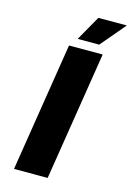

<svg xmlns="http://www.w3.org/2000/svg" viewBox="-138 -1001 730 1069"><g transform="rotate(15 227.5 -467.0)"><path d="M55 0 173 -743H367L249 0ZM210 -791 291 -934H455L334 -791Z"/></g></svg>

Font: Exo Thin Black
Style: Italic
Weight: 900
Italic angle: -9°
Version: Version 2.000